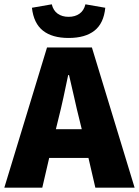

<svg xmlns="http://www.w3.org/2000/svg" viewBox="-30 -870 644 890"><path d="M-10 0 188 -650H396L594 0H412L380 -138H198L166 0ZM240 -316 229 -271H349L338 -316Q326 -363 314 -418Q302 -473 290 -522H286Q276 -473 264 -418Q252 -363 240 -316ZM288 -694Q212 -694 169 -728Q126 -762 118 -834L210 -850Q217 -821 237.5 -806.5Q258 -792 288 -792Q318 -792 338.5 -806.5Q359 -821 366 -850L458 -834Q451 -762 408 -728Q365 -694 288 -694Z"/></svg>

Font: Assistant ExtraBold
Style: Regular
Weight: 800
Designer: Hebrew By Ben Nathan, Latin by Paul Hunt
Version: Version 3.000